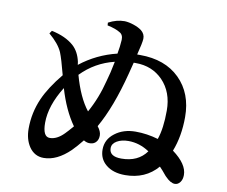

<svg xmlns="http://www.w3.org/2000/svg" viewBox="-82 -873 1148 972"><g transform="rotate(10 491.5 -386.5)"><path d="M619 -3Q557 -3 520 -34Q485 -63 485 -111Q485 -163 529 -196Q572 -229 635 -229Q693 -229 751 -212Q771 -269 771 -361Q771 -456 714 -515Q659 -571 575 -571H564L549 -512Q503 -333 440 -223Q459 -199 459 -178.5Q459 -158 449 -146Q438 -132 419 -131Q402 -129 384 -140Q356 -105 333 -82Q266 -17 198 -17Q151 -17 123 -58Q98 -96 98 -150Q98 -232 131 -307Q160 -372 221 -446Q200 -527 187 -559Q169 -600 118 -643L128 -658Q200 -643 242 -606Q274 -577 285 -526L287 -511Q371 -577 475 -602Q482 -639 484 -674Q485 -701 466 -711Q444 -725 401 -734L400 -748Q441 -770 483 -770Q505 -769 530 -760.5Q555 -752 571 -740Q592 -723 591 -698Q590 -677 574 -615H589Q718 -615 793 -541Q868 -467 868 -345Q868 -246 837 -167Q913 -111 913 -55Q913 -32 902 -17.5Q891 -3 875 -3Q853 -3 826 -31Q825 -32 822 -35Q800 -62 786 -76Q723 -3 619 -3ZM586 -82Q672 -82 715 -142Q664 -176 607 -176Q572 -176 548 -162Q524 -148 524 -125Q524 -82 586 -82ZM211 -122Q248 -122 284 -159Q298 -173 322 -201Q270 -274 238 -383Q175 -282 175 -194Q175 -122 211 -122ZM379 -288Q422 -365 445 -457Q457 -497 469 -559Q370 -535 299 -462Q330 -350 379 -288Z"/></g></svg>

Font: GenRyuMin TW B
Style: Regular
Weight: 700
Version: Version 1.501;PS 1;hotconv 16.6.51;makeotf.lib2.5.65220